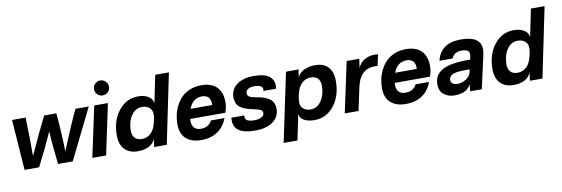

<svg xmlns="http://www.w3.org/2000/svg" viewBox="-64 -1278 5787 1976"><g transform="rotate(-10 2830.0 -290.5)"><path d="M861 -528 600 0H447Q422 -209 416 -346Q343 -183 249 0H97L59 -528H201Q209 -253 207 -125Q300 -330 392 -516H520Q539 -301 543 -115Q647 -372 722 -528Z M1061 -528 949 0H805L918 -528ZM945 -693Q945 -725 967.5 -748Q990 -771 1023 -771Q1055 -771 1078 -748Q1101 -725 1101 -693Q1101 -660 1078 -637.5Q1055 -615 1023 -615Q990 -615 967.5 -637.5Q945 -660 945 -693Z M1734 -730 1583 0H1451L1464 -83Q1419 14 1279 14Q1191 14 1142 -38Q1093 -90 1093 -183Q1093 -338 1173.5 -440Q1254 -542 1377 -542Q1441 -542 1483.5 -516.5Q1526 -491 1532 -443L1591 -730ZM1243 -207Q1243 -160 1267.5 -131.5Q1292 -103 1342 -103Q1397 -103 1436.5 -140Q1476 -177 1492 -251L1500 -286Q1515 -361 1484 -394.5Q1453 -428 1399 -428Q1329 -428 1286 -363Q1243 -298 1243 -207Z M2037 -542Q2146 -542 2200 -485.5Q2254 -429 2254 -330Q2254 -269 2233 -220H1866Q1857 -101 1960 -101Q2039 -101 2075 -168H2215Q2184 -80 2113.5 -33Q2043 14 1943 14Q1842 14 1784.5 -37.5Q1727 -89 1727 -190Q1727 -237 1737 -284Q1747 -331 1770.5 -378Q1794 -425 1829 -461Q1864 -497 1917.5 -519.5Q1971 -542 2037 -542ZM1888 -322H2114Q2118 -376 2094 -402Q2070 -428 2025 -428Q1930 -428 1888 -322Z M2585 -542Q2704 -542 2754 -498.5Q2804 -455 2791 -373H2660Q2666 -408 2643.5 -422.5Q2621 -437 2571 -437Q2532 -437 2508 -421.5Q2484 -406 2484 -380Q2484 -354 2505.5 -341.5Q2527 -329 2583 -320Q2674 -305 2717 -269.5Q2760 -234 2760 -167Q2760 -85 2692 -35.5Q2624 14 2507 14Q2386 14 2331 -27.5Q2276 -69 2286 -159H2421Q2416 -123 2439 -107.5Q2462 -92 2516 -92Q2560 -92 2589.5 -108Q2619 -124 2619 -150Q2619 -173 2596 -185Q2573 -197 2515 -208Q2424 -226 2383.5 -260.5Q2343 -295 2343 -363Q2343 -443 2408.5 -492.5Q2474 -542 2585 -542Z M2915 190H2771L2922 -528H3054L3041 -447Q3061 -493 3111.5 -517.5Q3162 -542 3226 -542Q3317 -542 3364 -490.5Q3411 -439 3411 -345Q3411 -190 3330.5 -88Q3250 14 3127 14Q3062 14 3018.5 -9Q2975 -32 2971 -78ZM3005 -242Q2990 -168 3020.5 -134.5Q3051 -101 3105 -101Q3175 -101 3218 -165.5Q3261 -230 3261 -322Q3261 -369 3236.5 -397Q3212 -425 3162 -425Q3107 -425 3068 -388Q3029 -351 3012 -277Z M3844 -542Q3875 -542 3886 -539L3860 -422Q3687 -441 3641 -253L3587 0H3443L3556 -528H3688L3674 -433Q3688 -466 3709 -487Q3734 -513 3772 -527.5Q3810 -542 3844 -542Z M4175 -542Q4284 -542 4338 -485.5Q4392 -429 4392 -330Q4392 -269 4371 -220H4004Q3995 -101 4098 -101Q4177 -101 4213 -168H4353Q4322 -80 4251.5 -33Q4181 14 4081 14Q3980 14 3922.5 -37.5Q3865 -89 3865 -190Q3865 -237 3875 -284Q3885 -331 3908.5 -378Q3932 -425 3967 -461Q4002 -497 4055.5 -519.5Q4109 -542 4175 -542ZM4026 -322H4252Q4256 -376 4232 -402Q4208 -428 4163 -428Q4068 -428 4026 -322Z M4959 -404Q4959 -365 4942 -299L4875 0H4754L4760 -75Q4724 14 4589 14Q4524 14 4478.5 -22.5Q4433 -59 4433 -128Q4433 -229 4523 -277Q4613 -325 4810 -321L4813 -333Q4819 -365 4819 -377Q4819 -428 4740 -428Q4660 -428 4635 -364H4497Q4539 -542 4749 -542Q4959 -542 4959 -404ZM4571 -147Q4571 -124 4590 -111Q4609 -98 4643 -98Q4688 -98 4729.5 -125Q4771 -152 4781 -192L4788 -223Q4667 -227 4619 -209.5Q4571 -192 4571 -147Z M5660 -730 5509 0H5377L5390 -83Q5345 14 5205 14Q5117 14 5068 -38Q5019 -90 5019 -183Q5019 -338 5099.5 -440Q5180 -542 5303 -542Q5367 -542 5409.5 -516.5Q5452 -491 5458 -443L5517 -730ZM5169 -207Q5169 -160 5193.5 -131.5Q5218 -103 5268 -103Q5323 -103 5362.5 -140Q5402 -177 5418 -251L5426 -286Q5441 -361 5410 -394.5Q5379 -428 5325 -428Q5255 -428 5212 -363Q5169 -298 5169 -207Z"/></g></svg>

Font: Nacelle Bold
Style: Italic
Weight: 700
Italic angle: -12°
Designer: Sora Sagano
Foundry: Sora Sagano
Version: Version 1.000;FEAKit 1.0